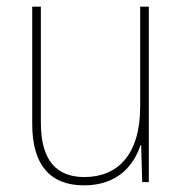

<svg xmlns="http://www.w3.org/2000/svg" viewBox="-20 -548 553 578"><path d="M428 -528H402V-227C402 -82 334 -15 234 -15C150 -15 103 -65 103 -179V-528H77V-174C77 -53 130 10 233 10C335 10 383 -51 403 -111H405L408 0H428Z"/></svg>

Font: Noto Sans Gurmukhi SemiCondensed Thin
Style: Regular
Weight: 100
Width: 4
Designer: Jelle Bosma - Monotype Design Team
Foundry: Monotype Imaging Inc.
Version: Version 2.004